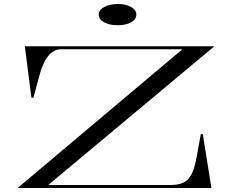

<svg xmlns="http://www.w3.org/2000/svg" viewBox="-20 -939 1162 959"><path d="M68 0 891 -693H285Q262 -693 242.5 -680Q223 -667 206 -637.5Q189 -608 175 -555L147 -451H137L104 -708H1051L221 -15H834Q870 -15 895.5 -26.5Q921 -38 937.5 -70.5Q954 -103 964 -165L983 -269H993L1036 0ZM568 -919Q609 -919 635 -904Q661 -889 661 -866Q661 -842 635 -827.5Q609 -813 568 -813Q527 -813 500 -827.5Q473 -842 473 -866Q473 -889 500 -904Q527 -919 568 -919Z"/></svg>

Font: Kalnia Expanded Light
Style: Regular
Weight: 300
Width: 7
Designer: Frida Medrano
Foundry: Frida Medrano
Version: Version 1.105